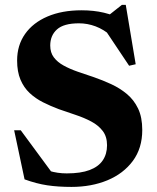

<svg xmlns="http://www.w3.org/2000/svg" viewBox="-20 -740 631 774"><path d="M484 -657 407 -669.5 471.5 -720.5H487L527 -481L500.5 -475L390.5 -639.5L429.5 -594.5Q398 -621.5 365.2 -633.8Q332.5 -646 298.5 -646Q237 -646 209.8 -621.5Q182.5 -597 182.5 -556.5Q182.5 -528 197 -508.8Q211.5 -489.5 236.5 -475.8Q261.5 -462 293.2 -451Q325 -440 359.5 -428.5Q394 -416.5 428.2 -400.8Q462.5 -385 491 -361.5Q519.5 -338 536.5 -302.8Q553.5 -267.5 553.5 -216Q553.5 -142.5 515.5 -91.2Q477.5 -40 413 -13.2Q348.5 13.5 268 13.5Q214 13.5 170.5 7Q127 0.5 79 -17L37 -215H63.5L210.5 -15.5L103 -83.5Q145 -61.5 178.5 -51.2Q212 -41 249 -41Q305.5 -41 341.2 -54.5Q377 -68 394.2 -93.5Q411.5 -119 411.5 -154.5Q411.5 -189.5 394 -212.2Q376.5 -235 347.8 -250.2Q319 -265.5 284.8 -276.8Q250.5 -288 217 -300Q183.5 -312.5 153.2 -327.8Q123 -343 99.5 -365Q76 -387 62.5 -419Q49 -451 49 -496Q49 -557.5 81 -603Q113 -648.5 171.5 -673.5Q230 -698.5 308.5 -698.5Q358 -698.5 399 -688.8Q440 -679 484 -657Z"/></svg>

Font: Newsreader 36pt
Style: Bold
Weight: 700
Designer: Hugues Gentile
Foundry: Production Type
Version: Version 1.003